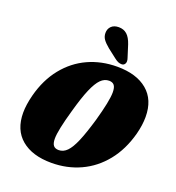

<svg xmlns="http://www.w3.org/2000/svg" viewBox="-161 -1039 1077 1178"><g transform="rotate(20 377.5 -450.0)"><path d="M755 -450Q755 -397 739 -336Q709 -224 646 -146Q583 -68 496 -28Q409 12 307 12Q182 12 111 -47.5Q40 -107 40 -219Q40 -270 57 -336Q86 -447 148.5 -524.5Q211 -602 297.5 -641.5Q384 -681 487 -681Q613 -681 684 -621.5Q755 -562 755 -450ZM317 -329Q277 -189 277 -136Q277 -105 288 -91Q299 -77 323 -77Q353 -77 377 -101.5Q401 -126 424 -180Q447 -234 475 -329Q514 -467 514 -523Q514 -555 503 -569Q492 -583 469 -583Q439 -583 415 -559Q391 -535 367.5 -480.5Q344 -426 317 -329ZM527 -753Q531 -742 531 -732Q531 -720 524 -712Q517 -704 506 -704Q494 -704 483 -708.5Q472 -713 458 -724L400 -769Q372 -792 359.5 -810Q347 -828 347 -851Q347 -878 364.5 -895Q382 -912 413 -912Q445 -912 466.5 -893Q488 -874 502 -832Z"/></g></svg>

Font: Shrikhand
Style: Regular
Weight: 400
Italic angle: -14°
Designer: Jonny Pinhorn
Foundry: Jonny Pinhorn
Version: Version 1.001;PS 1.001;hotconv 1.0.88;makeotf.lib2.5.647800